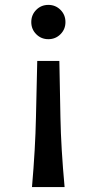

<svg xmlns="http://www.w3.org/2000/svg" viewBox="-20 -563 415 785"><path d="M132.3 -314H222.7Q224.6 -208 227.1 -82.5Q229.5 43 244.1 201.7H110.8Q124.5 43 127 -82.5Q129.4 -208 132.3 -314ZM107.9 -472.7Q107.9 -502.4 128.2 -522.7Q148.4 -543 177.7 -543Q207 -543 227.3 -522.7Q247.6 -502.4 247.6 -472.7Q247.6 -443.4 227.3 -423.1Q207 -402.8 177.7 -402.8Q148.4 -402.8 128.2 -423.1Q107.9 -443.4 107.9 -472.7Z"/></svg>

Font: Kanchenjunga Medium
Style: Regular
Weight: 500
Version: Version 2.001